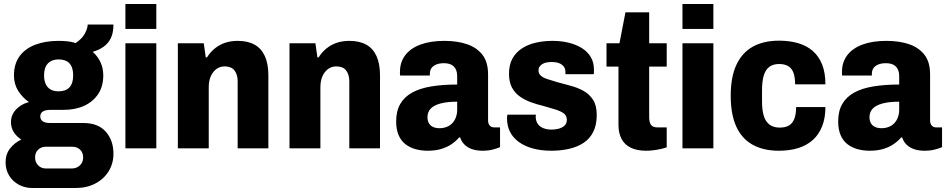

<svg xmlns="http://www.w3.org/2000/svg" viewBox="-20 -744 4749 963"><path d="M142 199Q105 199 74.5 182.5Q44 166 26 137Q8 108 8 70Q8 29 31 0Q54 -29 87 -44Q63 -59 49 -81.5Q35 -104 35 -131Q35 -168 60.5 -195Q86 -222 125 -232Q91 -256 70.5 -289.5Q50 -323 50 -365Q50 -424 78.5 -462.5Q107 -501 157.5 -520Q208 -539 274 -539Q300 -539 321 -536.5Q342 -534 359 -528Q391 -549 405 -574.5Q419 -600 420 -621H549Q549 -580 536 -553Q523 -526 499.5 -509.5Q476 -493 445 -484Q470 -462 484 -432Q498 -402 498 -366Q498 -311 472.5 -272.5Q447 -234 402.5 -213.5Q358 -193 299 -193H233Q207 -193 194.5 -184.5Q182 -176 182 -160Q182 -145 194 -136Q206 -127 232 -127H399Q472 -127 510.5 -83.5Q549 -40 549 27Q549 76 525 115Q501 154 458 176.5Q415 199 359 199ZM210 101H339Q356 101 369 94Q382 87 389.5 74.5Q397 62 397 46Q397 21 381.5 6.5Q366 -8 343 -8H210Q187 -8 171.5 6.5Q156 21 156 46Q156 70 171.5 85.5Q187 101 210 101ZM274 -286Q310 -286 328.5 -306Q347 -326 347 -366Q347 -406 328.5 -426Q310 -446 274 -446Q240 -446 220.5 -426Q201 -406 201 -366Q201 -340 209.5 -322Q218 -304 234 -295Q250 -286 274 -286Z M609 -599V-724H764V-599ZM609 0V-527H764V0Z M872 0V-527H1002L1012 -456H1018Q1035 -483 1058 -501.5Q1081 -520 1109.5 -529.5Q1138 -539 1172 -539Q1223 -539 1257 -520Q1291 -501 1308.5 -462.5Q1326 -424 1326 -366V0H1172V-337Q1172 -355 1167.5 -368.5Q1163 -382 1155.5 -391.5Q1148 -401 1135.5 -406Q1123 -411 1107 -411Q1083 -411 1065 -397.5Q1047 -384 1037 -361Q1027 -338 1027 -307V0Z M1432 0V-527H1562L1572 -456H1578Q1595 -483 1618 -501.5Q1641 -520 1669.5 -529.5Q1698 -539 1732 -539Q1783 -539 1817 -520Q1851 -501 1868.5 -462.5Q1886 -424 1886 -366V0H1732V-337Q1732 -355 1727.5 -368.5Q1723 -382 1715.5 -391.5Q1708 -401 1695.5 -406Q1683 -411 1667 -411Q1643 -411 1625 -397.5Q1607 -384 1597 -361Q1587 -338 1587 -307V0Z M2125 12Q2094 12 2065.5 4.5Q2037 -3 2014.5 -20Q1992 -37 1979.5 -65.5Q1967 -94 1967 -135Q1967 -187 1987.5 -222.5Q2008 -258 2047 -279.5Q2086 -301 2143 -310.5Q2200 -320 2273 -320V-362Q2273 -382 2266 -396.5Q2259 -411 2244.5 -419Q2230 -427 2206 -427Q2183 -427 2167 -420Q2151 -413 2143.5 -401.5Q2136 -390 2136 -374V-365H1987Q1986 -370 1986 -374Q1986 -378 1986 -383Q1986 -432 2012.5 -467Q2039 -502 2089 -520.5Q2139 -539 2209 -539Q2273 -539 2322 -522.5Q2371 -506 2399.5 -469.5Q2428 -433 2428 -371V-140Q2428 -124 2436 -114.5Q2444 -105 2459 -105H2488V-6Q2475 0 2452 6Q2429 12 2400 12Q2369 12 2346 3.5Q2323 -5 2308.5 -20Q2294 -35 2288 -55H2283Q2267 -36 2245 -21Q2223 -6 2193.5 3Q2164 12 2125 12ZM2184 -101Q2204 -101 2220.5 -107.5Q2237 -114 2248.5 -126Q2260 -138 2266.5 -155.5Q2273 -173 2273 -193V-234Q2223 -234 2189.5 -225Q2156 -216 2140 -199Q2124 -182 2124 -156Q2124 -138 2131.5 -125.5Q2139 -113 2152.5 -107Q2166 -101 2184 -101Z M2746 12Q2695 12 2654 1Q2613 -10 2583.5 -31Q2554 -52 2538.5 -82Q2523 -112 2523 -150Q2523 -154 2523.5 -159.5Q2524 -165 2525 -169H2668Q2667 -165 2667 -161.5Q2667 -158 2667 -155Q2668 -135 2678.5 -121Q2689 -107 2707 -100.5Q2725 -94 2747 -94Q2765 -94 2782 -98.5Q2799 -103 2811 -113.5Q2823 -124 2823 -143Q2823 -165 2806 -176.5Q2789 -188 2762 -196Q2735 -204 2704 -213Q2674 -220 2643.5 -231Q2613 -242 2588 -259.5Q2563 -277 2548 -304.5Q2533 -332 2533 -374Q2533 -419 2550 -450Q2567 -481 2597.5 -501Q2628 -521 2667.5 -530Q2707 -539 2752 -539Q2794 -539 2831.5 -530Q2869 -521 2898 -503Q2927 -485 2943 -458Q2959 -431 2959 -395Q2959 -389 2959 -382Q2959 -375 2958 -372H2816V-383Q2816 -400 2807 -411Q2798 -422 2783 -427.5Q2768 -433 2748 -433Q2735 -433 2723 -431Q2711 -429 2701.5 -423.5Q2692 -418 2686.5 -410Q2681 -402 2681 -391Q2681 -374 2693.5 -363.5Q2706 -353 2728 -346.5Q2750 -340 2775 -332Q2807 -323 2841.5 -314Q2876 -305 2906 -288.5Q2936 -272 2954.5 -243.5Q2973 -215 2973 -167Q2973 -117 2955.5 -82.5Q2938 -48 2907 -27.5Q2876 -7 2834.5 2.5Q2793 12 2746 12Z M3221 12Q3175 12 3144 -3Q3113 -18 3097.5 -47Q3082 -76 3082 -118V-410H3022V-527H3087L3117 -682H3236V-527H3324V-410H3236V-157Q3236 -131 3245 -118Q3254 -105 3278 -105H3324V-5Q3309 0 3291 4Q3273 8 3254.5 10Q3236 12 3221 12Z M3403 -599V-724H3558V-599ZM3403 0V-527H3558V0Z M3887 12Q3809 12 3755 -18Q3701 -48 3673 -109Q3645 -170 3645 -264Q3645 -358 3673.5 -419Q3702 -480 3756 -510Q3810 -540 3888 -540Q3940 -540 3983 -527.5Q4026 -515 4056.5 -488.5Q4087 -462 4103.5 -420.5Q4120 -379 4120 -321H3968Q3968 -357 3959.5 -379.5Q3951 -402 3933 -412.5Q3915 -423 3888 -423Q3858 -423 3839 -409Q3820 -395 3811 -366Q3802 -337 3802 -291V-235Q3802 -193 3810.5 -164Q3819 -135 3839 -119.5Q3859 -104 3891 -104Q3919 -104 3937 -114.5Q3955 -125 3964 -148Q3973 -171 3973 -207H4120Q4120 -152 4103.5 -110.5Q4087 -69 4057 -42Q4027 -15 3984 -1.5Q3941 12 3887 12Z M4342 12Q4311 12 4282.5 4.5Q4254 -3 4231.5 -20Q4209 -37 4196.5 -65.5Q4184 -94 4184 -135Q4184 -187 4204.5 -222.5Q4225 -258 4264 -279.5Q4303 -301 4360 -310.5Q4417 -320 4490 -320V-362Q4490 -382 4483 -396.5Q4476 -411 4461.5 -419Q4447 -427 4423 -427Q4400 -427 4384 -420Q4368 -413 4360.5 -401.5Q4353 -390 4353 -374V-365H4204Q4203 -370 4203 -374Q4203 -378 4203 -383Q4203 -432 4229.5 -467Q4256 -502 4306 -520.5Q4356 -539 4426 -539Q4490 -539 4539 -522.5Q4588 -506 4616.5 -469.5Q4645 -433 4645 -371V-140Q4645 -124 4653 -114.5Q4661 -105 4676 -105H4705V-6Q4692 0 4669 6Q4646 12 4617 12Q4586 12 4563 3.5Q4540 -5 4525.5 -20Q4511 -35 4505 -55H4500Q4484 -36 4462 -21Q4440 -6 4410.5 3Q4381 12 4342 12ZM4401 -101Q4421 -101 4437.5 -107.5Q4454 -114 4465.5 -126Q4477 -138 4483.5 -155.5Q4490 -173 4490 -193V-234Q4440 -234 4406.5 -225Q4373 -216 4357 -199Q4341 -182 4341 -156Q4341 -138 4348.5 -125.5Q4356 -113 4369.5 -107Q4383 -101 4401 -101Z"/></svg>

Font: Archivo SemiCondensed ExtraBold
Style: Regular
Weight: 800
Width: 4
Designer: Hector Gatti
Foundry: Omnibus-Type
Version: Version 2.001